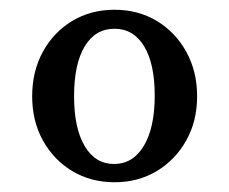

<svg xmlns="http://www.w3.org/2000/svg" viewBox="-20 -792 470 394"><path d="M215 -418Q166.5 -418 128.2 -441Q90 -464 68 -503.8Q46 -543.5 46 -594.5Q46 -645.5 68 -685.8Q90 -726 128.2 -749Q166.5 -772 215 -772Q263.5 -772 301.8 -749Q340 -726 362.2 -685.8Q384.5 -645.5 384.5 -594.5Q384.5 -543.5 362.2 -503.8Q340 -464 301.8 -441Q263.5 -418 215 -418ZM214 -455.5Q253 -455.5 275.2 -492.8Q297.5 -530 297.5 -596Q297.5 -661 275.8 -697Q254 -733 215 -733Q175.5 -733 153.8 -696.8Q132 -660.5 132 -594.5Q132 -529 153.8 -492.2Q175.5 -455.5 214 -455.5Z"/></svg>

Font: Libre Caslon Text Medium
Style: Regular
Weight: 500
Designer: Pablo Impallari, Rodrigo Fuenzalida, Katja Schimmel
Foundry: Pablo Impallari, Rodrigo Fuenzalida
Version: Version 2.000